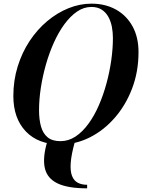

<svg xmlns="http://www.w3.org/2000/svg" viewBox="-20 -780 778 1050"><path d="M310.5 10Q189 10 121 -61.5Q53 -133 53 -255Q53 -340.5 76.8 -416.8Q100.5 -493 142 -555.8Q183.5 -618.5 238 -664.2Q292.5 -710 354.5 -735Q416.5 -760 480 -760Q556 -760 614 -727.8Q672 -695.5 704.8 -636Q737.5 -576.5 737.5 -495Q737.5 -388 702.5 -296.2Q667.5 -204.5 607.5 -135.8Q547.5 -67 470.8 -28.5Q394 10 310.5 10ZM456.5 250Q351 250 294.5 222.8Q238 195.5 225.2 139.5Q212.5 83.5 237.5 -3Q273.5 4.5 312.2 4.2Q351 4 389 -3Q370 65 366.8 110.2Q363.5 155.5 373.8 181.8Q384 208 405.2 219.2Q426.5 230.5 456.5 230.5ZM310.5 -8Q354.5 -8 392.8 -33.2Q431 -58.5 463.2 -102.5Q495.5 -146.5 520.2 -203.2Q545 -260 562.2 -323.5Q579.5 -387 588.5 -450.8Q597.5 -514.5 597.5 -572.5Q597.5 -603.5 591.8 -633.5Q586 -663.5 572.5 -688Q559 -712.5 536.2 -727.2Q513.5 -742 480 -742Q438.5 -742 401.5 -716.8Q364.5 -691.5 332.2 -647.5Q300 -603.5 274.5 -546.8Q249 -490 231 -426.5Q213 -363 203.2 -299.2Q193.5 -235.5 193.5 -177.5Q193.5 -126.5 204.2 -88.2Q215 -50 240.5 -29Q266 -8 310.5 -8Z"/></svg>

Font: Bodoni Moda 11pt SemiBold
Style: Italic
Weight: 600
Italic angle: -13°
Designer: Owen Earl
Foundry: indestructible type
Version: Version 2.004